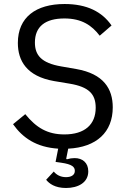

<svg xmlns="http://www.w3.org/2000/svg" viewBox="-20 -730 640 957"><path d="M309 207C368 207 420 181 420 124C420 81 391 58 352 58C339 58 326 60 313 64L310 61L320 11C461 4 542 -71 542 -195C542 -287 497 -362 360 -386L285 -399C186 -416 154 -455 154 -518C154 -598 206 -638 301 -638C388 -638 438 -603 477 -552L536 -603C489 -671 414 -710 302 -710C159 -710 69 -644 69 -516C69 -427 113 -350 249 -326L327 -313C423 -297 457 -261 457 -193C457 -109 402 -60 301 -60C217 -60 161 -93 106 -161L45 -111C93 -43 161 4 270 11L257 77L285 81C341 89 353 103 353 122C353 143 334 153 309 153C280 153 260 140 248 125L210 166C225 185 254 207 309 207Z"/></svg>

Font: IBM Mono
Style: Regular
Weight: 400
Monospace: yes
Designer: Mike Abbink, Paul van der Laan, Pieter van Rosmalen
Foundry: Bold Monday
Version: Version 2.3